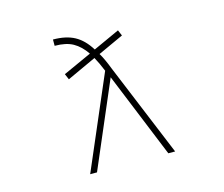

<svg xmlns="http://www.w3.org/2000/svg" viewBox="-105 -893 1210 1036"><g transform="rotate(-15 500.0 -375.0)"><path d="M518.6 -474.6 314.5 2H276.4L499 -516.6Q479.5 -564.5 460.9 -597.7L297.9 -522.5L284.2 -554.7L443.4 -627Q412.1 -672.9 373 -694.8Q334 -716.8 270.5 -716.8V-752Q342.8 -752 390.6 -726.1Q438.5 -700.2 474.6 -641.6L622.1 -709L635.7 -676.8L493.2 -611.3Q513.7 -577.1 536.1 -518.6L751 2H712.9Z"/></g></svg>

Font: GenEi Gothic M ExtraLight
Style: Regular
Weight: 200
Designer: o_tamon (Modified); [Source Han Sans]
Ryoko NISHIZUKA  (kana & ideographs); Paul D. Hunt (Latin, Greek & Cyrillic); Wenl
Version: Version 1.1a;Original Version 1.004